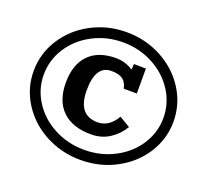

<svg xmlns="http://www.w3.org/2000/svg" viewBox="-128 -919 1156 1071"><g transform="rotate(20 450.0 -383.0)"><path d="M35.2 -381.8Q35.2 -484.9 90.8 -572.5Q146.5 -660.2 241.9 -711.2Q337.4 -762.2 450.2 -762.2Q563 -762.2 658.4 -711.2Q753.9 -660.2 809.6 -572.5Q865.2 -484.9 865.2 -381.8Q865.2 -279.3 809.6 -192.1Q753.9 -105 658.4 -54.4Q563 -3.9 450.2 -3.9Q337.4 -3.9 241.9 -54.4Q146.5 -105 90.8 -192.1Q35.2 -279.3 35.2 -381.8ZM95.2 -381.8Q95.2 -295.4 142.8 -222.2Q190.4 -148.9 272.2 -106.4Q354 -64 450.2 -64Q546.4 -64 628.2 -106.4Q710 -148.9 757.6 -222.2Q805.2 -295.4 805.2 -381.8Q805.2 -468.8 757.6 -542.5Q710 -616.2 628.2 -659.2Q546.4 -702.1 450.2 -702.1Q354 -702.1 272.2 -659.2Q190.4 -616.2 142.8 -542.5Q95.2 -468.8 95.2 -381.8ZM443.8 -606Q498.5 -606 545.9 -575.2Q545.9 -590.3 546.9 -598.1L547.9 -608.9L619.1 -607.9V-460H541V-461.9Q534.2 -496.1 511.5 -512.9Q488.8 -529.8 443.8 -529.8Q350.1 -529.8 350.1 -381.8Q350.1 -233.9 467.8 -233.9Q535.2 -233.9 578.1 -307.1L642.1 -269Q613.8 -220.7 566.2 -189.5Q518.6 -158.2 456.1 -158.2Q345.2 -158.2 285.6 -216.1Q226.1 -273.9 226.1 -381.8Q226.1 -489.7 282.5 -547.9Q338.9 -606 443.8 -606Z"/></g></svg>

Font: Zantroke
Style: Regular
Weight: 500
Foundry: gluk
Version: Version 0.36